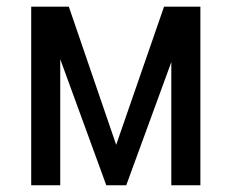

<svg xmlns="http://www.w3.org/2000/svg" viewBox="-20 -548 686 568"><path d="M323.7 -119.6 465.3 -528.3H572.8V0H486.8V-364.3L353.5 0H294.4L158.2 -373V0H72.3V-528.3H183.6Z"/></svg>

Font: MAUL Condensed
Style: Condensed Regular
Weight: 400
Designer: MAUL
Version: Version 1.0; 2020; ttfautohint (v1.8.3)